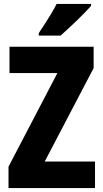

<svg xmlns="http://www.w3.org/2000/svg" viewBox="-20 -950 521 970"><path d="M460 0H23V-108L270 -581H28V-714H453V-606L206 -134H460ZM440 -920Q428 -907 409.5 -887.5Q391 -868 369 -847Q347 -826 325.5 -806Q304 -786 286 -770H176V-783Q193 -808 209 -833Q225 -858 240 -883Q255 -908 266 -930H440Z"/></svg>

Font: Noto Sans Display Condensed ExtraBold
Style: Regular
Weight: 800
Width: 3
Designer: Monotype Design Team
Foundry: Monotype Imaging Inc.
Version: Version 2.003